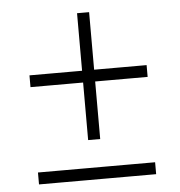

<svg xmlns="http://www.w3.org/2000/svg" viewBox="-47 -653 656 698"><g transform="rotate(-5 281.0 -304.0)"><path d="M67.5 0V-43.5Q112 -43.5 153.8 -43.5Q195.5 -43.5 231.5 -43.5H331Q367.5 -43.5 409 -43.5Q450.5 -43.5 495 -43.5V0Q450.5 0 409 0Q367.5 0 331 0H231.5Q195.5 0 153.8 0Q112 0 67.5 0ZM67.5 -355V-398Q112 -398 153.8 -398Q195.5 -398 231.5 -398H331Q367.5 -398 409 -398Q450.5 -398 495 -398V-355Q450.5 -355 409 -355Q367.5 -355 331 -355H231.5Q195.5 -355 153.8 -355Q112 -355 67.5 -355ZM259.5 -145Q259.5 -190 259.5 -231.8Q259.5 -273.5 259.5 -309.5V-443.5Q259.5 -480 259.5 -521.5Q259.5 -563 259.5 -608H303.5Q303.5 -563 303.5 -521.5Q303.5 -480 303.5 -443.5V-309.5Q303.5 -273.5 303.5 -231.8Q303.5 -190 303.5 -145Z"/></g></svg>

Font: Commissioner Thin ExtraLight
Style: Regular
Weight: 250
Version: Version 1.000